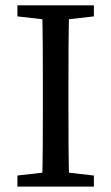

<svg xmlns="http://www.w3.org/2000/svg" viewBox="-20 -689 411 709"><path d="M44.3 0H326.7V-40.8L195.7 -55.8H175.2L44.3 -40.8V0ZM135.3 0H235.7C232.7 -103 232.7 -207 232.7 -310V-359.3C232.7 -464.3 232.7 -568.3 235.7 -669.3H135.3C138.3 -566.3 138.3 -462.3 138.3 -359.3V-310C138.3 -205 138.3 -101 135.3 0ZM44.3 -628.5 175.2 -613.5H195.7L326.7 -628.5V-669.3H44.3V-628.5Z"/></svg>

Font: Source Serif Variable
Style: Regular
Weight: 389
Designer: Frank Grießhammer
Foundry: Adobe Systems Incorporated
Version: Version 3.001;hotconv 1.0.111;makeotfexe 2.5.65597